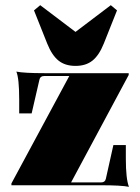

<svg xmlns="http://www.w3.org/2000/svg" viewBox="-20 -714 541 740"><path d="M407 -694 431 -674 380 -546Q362 -501 336.5 -480.5Q311 -460 271 -460Q231 -460 205.5 -480.5Q180 -501 162 -546L111 -674L135 -694L271 -591ZM477 6Q447 0 369 0H24V-7L247 -421H150Q135 -421 132 -407L102 -277H54V-330Q54 -412 43 -438Q73 -432 151 -432H476V-425L254 -11H370Q385 -11 388 -25L417 -155H465V-103Q465 -24 477 6Z"/></svg>

Font: Arapey Black-Display
Style: Regular
Weight: 900
Designer: Eduardo Rodriguez Tunni
Foundry: Eduardo Rodriguez Tunni
Version: Version 4.000